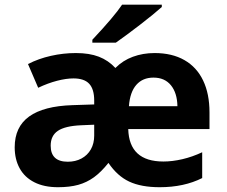

<svg xmlns="http://www.w3.org/2000/svg" viewBox="-20 -780 957 810"><path d="M42 -158.7Q42 -244.6 103 -288.6Q164.1 -332.5 285.6 -336.4L377.4 -339.4V-356Q377.4 -403.8 356.4 -426.5Q335.4 -449.2 290 -449.2Q259.3 -449.2 220.7 -439.2Q182.1 -429.2 141.1 -409.7L98.1 -509.8Q142.6 -532.7 194.8 -544.4Q247.1 -556.2 300.3 -556.2Q356.9 -556.2 397 -540.8Q437 -525.4 466.8 -493.2Q498 -524.9 540.5 -540.5Q583 -556.2 632.3 -556.2Q706.1 -556.2 758.1 -526.4Q810.1 -496.6 836.9 -440.4Q863.8 -384.3 863.8 -305.7V-235.4H521Q524.9 -98.6 669.4 -98.6Q707 -98.6 749.3 -108.4Q791.5 -118.2 833 -137.7V-28.8Q756.3 9.8 653.8 9.8Q575.7 9.8 525.1 -13.9Q474.6 -37.6 437.5 -92.8Q406.7 -54.2 376.5 -32.2Q346.2 -10.3 310.1 -0.2Q273.9 9.8 224.6 9.8Q166 9.8 125 -11Q84 -31.7 63 -69.8Q42 -107.9 42 -158.7ZM377.4 -208V-253.9L321.3 -251.5Q254.4 -248.5 224.1 -228Q193.8 -207.5 193.8 -165.5Q193.8 -97.7 266.1 -97.7Q298.3 -97.7 323.7 -111.3Q349.1 -125 363.3 -149.9Q377.4 -174.8 377.4 -208ZM627.4 -452.6Q582 -452.6 555.2 -422.1Q528.3 -391.6 523.9 -332H728.5Q727.5 -387.7 701.2 -420.2Q674.8 -452.6 627.4 -452.6ZM495.1 -760.3H662.6V-750.5Q631.8 -722.7 572 -676.5Q512.2 -630.4 468.8 -600.1H369.6V-612.3Q461.9 -710.4 495.1 -760.3Z"/></svg>

Font: Viking Open Sans
Style: Bold
Weight: 700
Foundry: Ascender Corporation
Version: Version 2.001